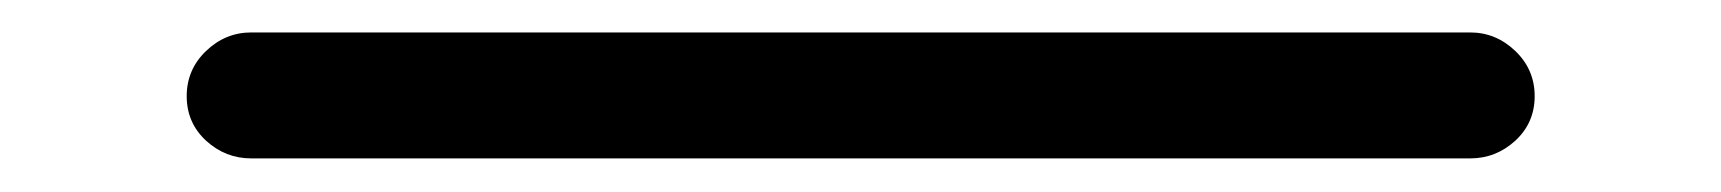

<svg xmlns="http://www.w3.org/2000/svg" viewBox="-20 -418 1040 116"><path d="M131.8 -322.3Q116.2 -322.3 104.5 -333Q92.8 -343.8 92.8 -359.9Q92.8 -376 104.5 -387.2Q116.2 -398.4 131.8 -398.4H868.2Q883.8 -398.4 895.5 -387.2Q907.2 -376 907.2 -359.9Q907.2 -343.8 895.5 -333Q883.8 -322.3 868.2 -322.3Z"/></svg>

Font: Rounded Mgen+ 1mn regular
Style: Regular
Weight: 400
Designer: [Source Han Sans]
Ryoko NISHIZUKA  (kana & ideographs); Paul D. Hunt (Latin, Greek & Cyrillic); Wenlong ZHANG  (bopomofo
Version: Version 1.059.20150602